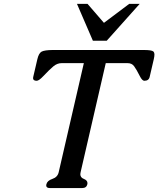

<svg xmlns="http://www.w3.org/2000/svg" viewBox="-20 -954 811 984"><path d="M374.5 -934.1H428.7L512.7 -836.9L642.1 -934.1H695.8L526.9 -745.1H456.1ZM747.1 -560.1Q742.7 -540 719.7 -540Q708.5 -540 696.3 -564.5Q679.7 -597.7 667.5 -614.3Q656.2 -630.4 633.8 -630.4Q633.3 -630.4 632.3 -630.4H522L393.1 -71.3Q392.1 -65.9 391.6 -61.5Q391.6 -43.9 409.7 -37.1Q428.2 -29.8 428.2 -15.6Q428.2 -12.7 427.7 -9.8Q423.3 9.8 400.9 9.8H235.4Q216.8 9.8 216.8 -3.9Q216.8 -6.8 217.8 -9.8Q222.2 -28.3 248.5 -37.1Q274.9 -45.9 280.8 -71.3L409.7 -630.4H297.4Q296.9 -630.4 295.9 -630.4Q273.4 -630.4 253.9 -614.3Q233.9 -597.7 202.6 -564.5Q179.7 -540 168 -540Q149.4 -540 149.4 -553.7Q149.4 -556.6 150.4 -560.1L171.4 -650.4Q178.7 -681.6 193.4 -689.5Q208.5 -697.3 250 -697.8H710.9Q713.4 -697.8 716.3 -697.8Q756.8 -697.8 765.6 -690.4Q771 -686 771.5 -674.3Q771.5 -665 768.1 -650.4Z"/></svg>

Font: Caudex
Style: Bold
Weight: 700
Italic angle: -13°
Version: Version 1.04